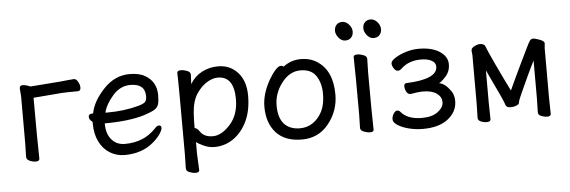

<svg xmlns="http://www.w3.org/2000/svg" viewBox="-53 -882 3664 1235"><g transform="rotate(-5 1778.5 -264.5)"><path d="M147 16Q128 16 107.5 7Q87 -2 87 -19L89 -108V-410L85 -461Q85 -481 104 -481Q118 -481 137 -475L155 -468L351 -483Q373 -485 399 -488Q425 -491 437 -491Q452 -491 463 -471Q474 -451 474 -433Q474 -411 455 -411Q390 -411 352 -409L168 -394Q168 -107 171 -1Q171 16 147 16Z M632 -258Q743 -258 837 -284Q871 -294 880.5 -305.5Q890 -317 890 -341Q890 -422 795 -422Q729 -422 680.5 -366Q632 -310 620 -258ZM721 24Q668 24 625 -2.5Q582 -29 557.5 -78.5Q533 -128 533 -195V-206Q511 -223 511 -240Q511 -260 536 -260L541 -261Q555 -337 627.5 -414.5Q700 -492 796 -492Q860 -492 897 -469Q968 -428 968 -340Q968 -305 962 -283.5Q956 -262 935 -249Q914 -236 868 -221Q767 -190 610 -190V-186Q610 -123 642 -85Q674 -47 728 -47Q851 -47 928 -129Q942 -146 955 -146Q971 -146 971 -130Q971 -117 956 -93Q941 -69 910 -42Q835 24 721 24Z M1296 -47Q1352 -47 1408 -109Q1464 -171 1464 -272Q1464 -420 1359 -420Q1327 -420 1290.5 -398.5Q1254 -377 1223 -332Q1192 -287 1186 -209Q1183 -167 1183 -111L1182 -110Q1182 -109 1184 -109Q1198 -109 1215 -84Q1240 -47 1296 -47ZM1165 178Q1146 178 1125 169.5Q1104 161 1104 144L1106 55Q1106 -421 1103 -472Q1103 -488 1127 -488Q1146 -488 1167.5 -479.5Q1189 -471 1189 -454L1186 -393Q1215 -442 1263 -467Q1311 -492 1367 -492Q1445 -492 1494.5 -437Q1544 -382 1544 -287Q1544 -193 1512 -124.5Q1480 -56 1424.5 -16.5Q1369 23 1299 23Q1263 23 1226.5 5.5Q1190 -12 1184 -20V56L1189 162Q1189 178 1165 178Z M1859 -49Q1906 -49 1943 -74.5Q1980 -100 2002.5 -144.5Q2025 -189 2025 -258Q2025 -326 1994 -373Q1963 -420 1893 -420Q1823 -420 1772 -353.5Q1721 -287 1721 -208Q1721 -128 1757 -88.5Q1793 -49 1859 -49ZM1865 24Q1756 24 1699 -38.5Q1642 -101 1642 -207Q1642 -289 1692 -377Q1713 -414 1734 -437Q1755 -460 1769 -460Q1782 -460 1787 -453Q1839 -492 1901 -492Q1963 -492 2008 -462Q2104 -399 2104 -245Q2104 -141 2038.5 -58.5Q1973 24 1865 24Z M2306 16Q2287 16 2265 7.5Q2243 -1 2243 -17L2245 -105Q2245 -368 2242 -475Q2242 -490 2266 -490Q2285 -490 2306.5 -481.5Q2328 -473 2328 -457L2326 -368Q2326 -105 2329 1Q2329 16 2306 16ZM2236 -601Q2222 -586 2198 -586Q2174 -586 2155.5 -608.5Q2137 -631 2137 -654Q2137 -677 2150.5 -692Q2164 -707 2188 -707Q2212 -707 2231 -685.5Q2250 -664 2250 -640Q2250 -616 2236 -601ZM2419 -601Q2405 -586 2381 -586Q2357 -586 2338.5 -608.5Q2320 -631 2320 -654Q2320 -677 2333.5 -692Q2347 -707 2371 -707Q2395 -707 2414 -685.5Q2433 -664 2433 -640Q2433 -616 2419 -601Z M2646 24Q2601 24 2558 13.5Q2515 3 2485.5 -15.5Q2456 -34 2456 -54Q2456 -73 2467 -90.5Q2478 -108 2490 -108Q2502 -108 2509 -100Q2551 -47 2646 -47Q2712 -47 2749 -75Q2786 -103 2786 -137Q2786 -171 2755 -193.5Q2724 -216 2664 -216Q2637 -216 2588 -207H2585Q2568 -207 2559 -225Q2550 -243 2550 -259Q2550 -279 2567 -279Q2766 -287 2766 -368Q2766 -394 2739.5 -408Q2713 -422 2672 -422Q2592 -422 2543 -375Q2531 -363 2518 -363Q2504 -363 2492.5 -380.5Q2481 -398 2481 -413Q2481 -429 2509.5 -447.5Q2538 -466 2579.5 -479Q2621 -492 2663 -492Q2748 -492 2798 -459Q2848 -426 2848 -377Q2848 -329 2817.5 -296.5Q2787 -264 2774 -260Q2812 -255 2849 -203Q2868 -176 2868 -137Q2868 -69 2809.5 -22.5Q2751 24 2646 24Z M3059 16Q3039 16 3020.5 8Q3002 0 3002 -16L3004 -106V-422L3001 -450L3002 -457Q3005 -469 3024 -478.5Q3043 -488 3057 -488Q3072 -488 3081 -483Q3090 -478 3092.5 -469.5Q3095 -461 3107.5 -433Q3120 -405 3144.5 -352Q3169 -299 3193 -250Q3217 -201 3231 -173Q3272 -263 3309.5 -340Q3347 -417 3359.5 -443Q3372 -469 3380 -481Q3388 -493 3402 -493Q3414 -493 3444 -482Q3474 -471 3474 -456L3471 -425V-106L3473 -1Q3473 15 3449 15Q3430 15 3410.5 7Q3391 -1 3391 -18L3393 -106V-352Q3370 -308 3346.5 -256.5Q3323 -205 3299.5 -154Q3276 -103 3276 -92Q3276 -81 3258.5 -73.5Q3241 -66 3219 -66Q3194 -66 3188 -83L3181 -102Q3178 -113 3142 -188.5Q3106 -264 3082 -316V-106L3084 -1Q3084 16 3059 16Z"/></g></svg>

Font: LXGW WenKai Lite
Style: Bold
Weight: 700
Designer: LXGW / Fontworks Inc.
Foundry: LXGW / Fontworks Inc.
Version: Version 1.330;April 28, 2024